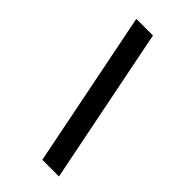

<svg xmlns="http://www.w3.org/2000/svg" viewBox="-241 -771 892 892"><g transform="rotate(45 205.0 -325.0)"><path d="M84 -710.9H193.4L347.7 61H238.3Z"/></g></svg>

Font: RobotoDraft Medium
Style: Italic
Weight: 500
Italic angle: -12°
Version: Version 2.001152; 2014